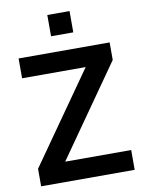

<svg xmlns="http://www.w3.org/2000/svg" viewBox="-99 -995 790 1063"><g transform="rotate(-10 295.5 -464.0)"><path d="M570.3 0V-111.3H199.2L556.2 -620.1V-718.8H44.4V-607.4H401.9L44.4 -98.6V0ZM367.7 -808.6V-928.2H242.7V-808.6Z"/></g></svg>

Font: Winston SemiBold
Style: Regular
Weight: 600
Designer: Vernon Adams, Kim Jin-seong, David Berlow, Cristiano Sobral
Foundry: The Winston Project Authors
Version: Version 3.004